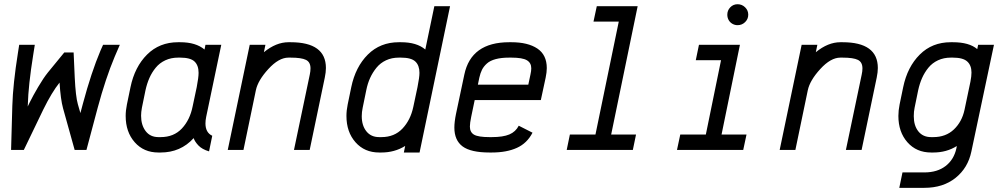

<svg xmlns="http://www.w3.org/2000/svg" viewBox="-20 -713 4764 913"><path d="M137.7 -450.7Q114.7 -307.1 112.3 -214.4L111.8 -206.5L121.6 -226.6Q136.2 -256.3 161.1 -298.8Q186 -341.3 208 -368.7L285.6 -463.4H330.1L335.4 -344.2Q339.8 -253.9 350.1 -217.8L362.3 -175.3L374 -219.2Q414.1 -369.1 458 -472.7L470.2 -500H549.8L525.4 -443.4Q481.9 -339.8 444.3 -199.7L391.1 0H335L279.8 -198.2Q268.1 -240.7 263.2 -320.3Q226.1 -273.9 186 -192.4L93.3 0H32.7L38.6 -210.4Q41.5 -312 65.4 -462.4L71.3 -500H145.5Z M671.9 -284.2 654.8 -200.7Q650.9 -179.7 650.9 -162.6Q650.9 -118.2 672.6 -89.6Q694.3 -61 733.4 -61H743.7Q806.6 -61 845 -102.1Q883.3 -143.1 896 -207L915.5 -298.8Q924.3 -344.7 924.3 -366.7Q924.3 -402.3 904.8 -420.7Q885.3 -439 836.9 -439H826.7Q793.5 -439 766.1 -426.3Q738.8 -413.6 720.5 -391.1Q702.1 -368.7 690.4 -342Q678.7 -315.4 671.9 -284.2ZM960.4 -157.2Q957 -140.6 957 -126Q957 -82.5 989.3 -67.4L974.1 6.8Q940.9 -2.9 923.6 -21.2Q906.2 -39.6 900.9 -56.2Q838.9 12.2 743.7 12.2H733.4Q663.6 12.2 620.6 -36.6Q577.6 -85.4 577.6 -161.6Q577.6 -187.5 583.5 -216.3L600.6 -298.8Q620.6 -395 679.4 -453.6Q738.3 -512.2 826.7 -512.2H836.9Q911.1 -512.2 952.6 -477.5L957 -500H1032.2Z M1137.7 0H1063L1167.5 -500H1242.2L1234.9 -464.8Q1293 -512.2 1351.6 -512.2H1361.8Q1529.8 -512.2 1529.8 -389.6Q1529.8 -369.6 1524.4 -343.8L1452.6 0H1377.9L1453.1 -358.4Q1456.5 -374 1456.5 -387.7Q1456.5 -417.5 1435.1 -428.2Q1413.6 -439 1361.8 -439H1351.6Q1305.7 -439 1256.1 -384.8Q1206.5 -330.6 1196.8 -284.2Z M1721.7 -284.2 1704.6 -200.7Q1700.2 -179.7 1700.2 -160.6Q1700.2 -116.2 1722.2 -88.6Q1744.1 -61 1783.2 -61H1793.5Q1855.5 -61 1893.8 -101.6Q1932.1 -142.1 1945.3 -204.6L1965.3 -298.8Q1974.6 -345.2 1974.6 -366.7Q1974.6 -401.9 1955.1 -420.4Q1935.5 -439 1886.7 -439H1876.5Q1842.8 -439 1815.7 -426.3Q1788.6 -413.6 1770.3 -391.1Q1752 -368.7 1740 -342.3Q1728 -315.9 1721.7 -284.2ZM1876.5 -512.2H1886.7Q1961.9 -512.2 2002.4 -477.5L2045.4 -683.6H2120.1L1975.1 12.2H1900.4L1906.7 -19Q1856.4 12.2 1793.5 12.2H1783.2Q1713.4 12.2 1670.4 -36.6Q1627.4 -85.4 1627.4 -161.6Q1627.4 -187.5 1633.3 -216.3L1650.4 -298.8Q1670.4 -395 1729.2 -453.6Q1788.1 -512.2 1876.5 -512.2Z M2411.6 -439H2401.4Q2363.8 -439 2337.2 -431.9Q2310.5 -424.8 2295.2 -410.9Q2279.8 -397 2272 -381.3Q2264.2 -365.7 2259.3 -343.8L2252.4 -310.5H2492.2L2502.4 -358.4Q2506.3 -375.5 2506.3 -388.2Q2506.3 -414.1 2485.4 -426.5Q2464.4 -439 2411.6 -439ZM2308.1 12.2Q2218.8 12.2 2179.7 -16.8Q2140.6 -45.9 2140.6 -106.4Q2140.6 -133.3 2148.4 -171.4L2188 -358.4Q2220.2 -512.2 2401.4 -512.2H2411.6Q2490.2 -512.2 2535.2 -482.2Q2580.1 -452.1 2580.1 -389.2Q2580.1 -369.6 2574.7 -343.8L2551.8 -237.3H2237.3L2220.7 -157.7Q2214.4 -127.4 2214.4 -111.3Q2214.4 -84 2234.4 -72.5Q2254.4 -61 2308.1 -61H2318.4Q2372.1 -61 2402.1 -73.7Q2432.1 -86.4 2446.8 -115.2L2512.2 -82Q2486.3 -31.7 2437.7 -9.8Q2389.2 12.2 2318.4 12.2Z M2802.2 -610.4 2817.9 -683.6H3012.2L2886.2 -73.2H3004.4L2989.3 0H2674.8L2689.9 -73.2H2811.5L2922.4 -610.4Z M3438.5 -643.1Q3438.5 -663.6 3452.6 -678.2Q3466.8 -692.9 3487.3 -692.9Q3508.3 -692.9 3523.2 -678.2Q3538.1 -663.6 3538.1 -643.1Q3538.1 -622.6 3523.2 -607.9Q3508.3 -593.3 3487.3 -593.3Q3474.1 -593.3 3462.6 -599.9Q3451.2 -606.4 3444.8 -617.9Q3438.5 -629.4 3438.5 -643.1ZM3514.2 0H3199.2L3214.8 -73.2H3336.4L3408.7 -426.8H3288.6L3303.7 -500H3498.5L3411.1 -73.2H3529.8Z M3762.2 0H3687.5L3792 -500H3866.7L3859.4 -464.8Q3917.5 -512.2 3976.1 -512.2H3986.3Q4154.3 -512.2 4154.3 -389.6Q4154.3 -369.6 4148.9 -343.8L4077.1 0H4002.4L4077.6 -358.4Q4081.1 -374 4081.1 -387.7Q4081.1 -417.5 4059.6 -428.2Q4038.1 -439 3986.3 -439H3976.1Q3930.2 -439 3880.6 -384.8Q3831.1 -330.6 3821.3 -284.2Z M4346.2 -284.2 4329.1 -200.7Q4325.2 -182.6 4325.2 -160.6Q4325.2 -115.7 4346.9 -88.4Q4368.7 -61 4407.7 -61H4418Q4477.5 -61 4515.9 -97.4Q4554.2 -133.8 4566.4 -190.4L4594.7 -325.2Q4599.6 -350.6 4599.6 -368.2Q4599.6 -402.3 4579.3 -420.7Q4559.1 -439 4511.2 -439H4501Q4467.8 -439 4440.4 -426.3Q4413.1 -413.6 4394.8 -391.1Q4376.5 -368.7 4364.7 -342Q4353 -315.4 4346.2 -284.2ZM4501 -512.2H4511.2Q4588.4 -512.2 4627 -479.5L4631.3 -500H4706.5L4599.1 7.3Q4583 85.4 4523.9 132.8Q4464.8 180.2 4375.5 180.2H4256.3L4271.5 106.9H4375.5Q4437 106.9 4476.6 76.4Q4516.1 45.9 4527.8 -7.3L4529.8 -18.6Q4481 12.2 4418 12.2H4407.7Q4337.9 12.2 4294.9 -36.6Q4252 -85.4 4252 -161.6Q4252 -187.5 4257.8 -216.3L4274.9 -298.8Q4294.9 -395 4353.8 -453.6Q4412.6 -512.2 4501 -512.2Z"/></svg>

Font: Anka/Coder Condensed
Style: Italic
Weight: 400
Width: 4
Italic angle: -12°
Monospace: yes
Version: Version 001.100